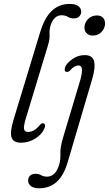

<svg xmlns="http://www.w3.org/2000/svg" viewBox="-20 -740 571 1007"><path d="M345 -719.5Q375.5 -719.5 390.8 -707.8Q406 -696 406 -680Q406 -664.5 396 -654Q386 -643.5 368 -643.5Q349 -643.5 335.8 -651.8Q322.5 -660 302 -660Q282.5 -660 267.2 -645.2Q252 -630.5 245 -605.5Q238 -582 240 -558.8Q242 -535.5 230.5 -498.5L117 -124Q103 -79 106 -63.5Q109 -48 127.5 -48Q160 -48 190.5 -86Q199 -96 207.5 -93Q222 -88.5 213 -67Q200.5 -35.5 165.5 -13.5Q130.5 8.5 90.5 8.5Q49.5 8.5 40.5 -19.8Q31.5 -48 51 -112L190.5 -571Q214.5 -649.5 253.2 -684.5Q292 -719.5 345 -719.5ZM466.5 -553.5Q445 -553.5 433 -567Q421 -580.5 423 -600.5Q425 -623.5 443.2 -641.2Q461.5 -659 488.5 -659Q510 -659 521.5 -645.5Q533 -632 530.5 -610.5Q528.5 -588.5 511 -571Q493.5 -553.5 466.5 -553.5ZM463 -323.5 335 110.5Q314.5 180.5 277.2 214Q240 247.5 185 247.5Q156.5 247.5 142 235.8Q127.5 224 127.5 207Q127.5 192 137.2 181.8Q147 171.5 166 171.5Q183.5 171.5 196 179Q208.5 186.5 228 186.5Q245.5 186.5 262 173.2Q278.5 160 290 125.5Q298 98.5 296.8 65.2Q295.5 32 310 -16L398.5 -311.5Q410.5 -351 410 -373.8Q409.5 -396.5 391.5 -396.5Q369 -396.5 347.5 -370.5Q337.5 -360.5 327 -363.5Q321 -365 319.5 -372.5Q318 -380 322.5 -390Q332 -411 361 -431Q390 -451 424 -451Q465.5 -451 473.5 -418.5Q481.5 -386 463 -323.5Z"/></svg>

Font: Fraunces 72pt SuperSoft Light
Style: Italic
Weight: 300
Italic angle: -16°
Version: Version 1.000;[b76b70a41]